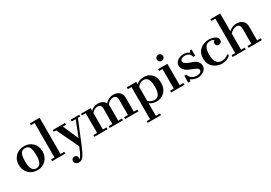

<svg xmlns="http://www.w3.org/2000/svg" viewBox="27 -1573 3855 2728"><g transform="rotate(-30 1954.0 -208.5)"><path d="M26.4 -190.3Q26.4 -277.8 81.9 -331.2Q137.5 -384.7 221.5 -384.7Q305.6 -384.7 360.4 -331.2Q415.3 -277.8 415.3 -190.3Q415.3 -102.8 361.1 -47.2Q306.9 8.3 222.2 8.3Q137.5 8.3 81.9 -47.2Q26.4 -102.8 26.4 -190.3ZM220.8 -23.6Q316.7 -23.6 312.5 -190.3Q312.5 -268.1 293.1 -311.1Q273.6 -354.2 220.8 -354.2Q145.8 -354.2 133.3 -255.6Q129.2 -225 129.2 -190.3Q129.2 -111.1 147.2 -72.2Q169.4 -23.6 220.8 -23.6Z M462.5 -29.2H519.4V-594.4H459.7V-623.6H618.1V-29.2H680.6V0H462.5Z M719.4 151.4Q719.4 118.1 747.2 105.6Q756.9 101.4 774.3 101.4Q791.7 101.4 804.2 114.6Q816.7 127.8 816.7 143.1Q816.7 158.3 806.9 170.8Q831.9 168.1 869.4 88.9L902.8 8.3L731.9 -350H693.1V-379.2H893.1V-350H841.7L952.8 -95.8L1052.8 -350H987.5V-379.2H1127.8V-350H1088.9L941.7 8.3L897.2 108.3Q870.8 161.1 846.5 184Q822.2 206.9 791 206.9Q759.7 206.9 739.6 190.3Q719.4 173.6 719.4 151.4Z M1427.8 -384.7Q1516.7 -384.7 1551.4 -320.8Q1609.7 -384.7 1684.7 -384.7Q1734.7 -384.7 1772.2 -359.7Q1820.8 -326.4 1820.8 -256.9V-29.2H1881.9V0H1661.1V-29.2H1725V-266.7Q1725 -308.3 1715.3 -323.6Q1705.6 -338.9 1694.4 -344.4Q1683.3 -350 1659 -350Q1634.7 -350 1607.6 -333.3Q1580.6 -316.7 1562.5 -290.3Q1565.3 -273.6 1565.3 -261.1V-29.2H1626.4V0H1408.3V-29.2H1469.4V-270.8Q1469.4 -309.7 1459.7 -323.6Q1444.4 -350 1412.5 -350Q1355.6 -350 1313.9 -298.6V-29.2H1373.6V0H1156.9V-29.2H1218.1V-351.4H1155.6V-379.2H1313.9V-336.1Q1366.7 -384.7 1427.8 -384.7Z M2062.5 -338.9Q2105.6 -384.7 2194.4 -384.7Q2265.3 -384.7 2313.2 -335.4Q2361.1 -286.1 2361.8 -192.4Q2362.5 -98.6 2308.3 -45.1Q2254.2 8.3 2177.8 8.3Q2127.8 8.3 2086.1 -12.5Q2073.6 -18.1 2062.5 -27.8V179.2H2130.6V206.9H1911.1V179.2H1966.7V-348.6H1906.9V-379.2H2062.5ZM2162.5 -25Q2258.3 -25 2258.3 -187.5Q2258.3 -309.7 2205.6 -340.3Q2187.5 -351.4 2159.7 -350.7Q2131.9 -350 2105.6 -334.7Q2079.2 -319.4 2062.5 -293.1V-66.7Q2091.7 -37.5 2136.1 -27.8Q2150 -25 2162.5 -25Z M2523.6 -556.9Q2558.3 -556.9 2572.2 -526.4Q2576.4 -516.7 2576.4 -500.7Q2576.4 -484.7 2561.1 -469.4Q2545.8 -454.2 2525 -454.2Q2504.2 -454.2 2488.9 -468.8Q2473.6 -483.3 2473.6 -504.9Q2473.6 -526.4 2488.2 -541.7Q2502.8 -556.9 2523.6 -556.9ZM2415.3 -29.2H2476.4V-350H2420.8V-379.2H2573.6V-29.2H2634.7V0H2415.3Z M2856.9 -23.6Q2926.4 -23.6 2931.9 -73.6Q2931.9 -91.7 2906.2 -107.6Q2880.6 -123.6 2822.2 -144.4Q2763.9 -165.3 2731.2 -197.9Q2698.6 -230.6 2698.6 -277.8Q2698.6 -325 2741 -354.9Q2783.3 -384.7 2838.2 -384.7Q2893.1 -384.7 2926.4 -358.3Q2945.8 -362.5 2945.8 -384.7H2973.6V-280.6H2941.7Q2936.1 -316.7 2908.3 -336.1Q2880.6 -355.6 2843.8 -355.6Q2806.9 -355.6 2787.5 -341Q2768.1 -326.4 2768.1 -306.2Q2768.1 -286.1 2790.3 -268.8Q2812.5 -251.4 2854.2 -236.8Q2895.8 -222.2 2919.4 -212.5Q2995.8 -175 2995.8 -105.6Q2995.8 -36.1 2918.1 -5.6Q2887.5 8.3 2855.6 8.3Q2790.3 6.9 2744.4 -27.8Q2733.3 -19.4 2731.9 0H2695.8L2697.2 -111.1H2731.9Q2731.9 -83.3 2767.4 -53.5Q2802.8 -23.6 2856.9 -23.6Z M3394.4 -52.8Q3347.2 6.9 3248.6 8.3Q3213.9 8.3 3175.7 -5.6Q3137.5 -19.4 3109.7 -44.4Q3050 -98.6 3050 -189.6Q3050 -280.6 3108.3 -332.6Q3166.7 -384.7 3256.9 -384.7Q3308.3 -384.7 3351.4 -361.8Q3394.4 -338.9 3394.4 -298.6Q3394.4 -276.4 3380.6 -261.8Q3366.7 -247.2 3345.1 -247.2Q3323.6 -247.2 3309.7 -259.7Q3295.8 -272.2 3295.8 -293.1Q3295.8 -326.4 3322.2 -338.9Q3294.4 -356.9 3258.3 -356.9Q3151.4 -356.9 3152.8 -190.3Q3152.8 -73.6 3216.7 -38.9Q3237.5 -27.8 3266.7 -27.8Q3333.3 -27.8 3375 -70.8Z M3425 -29.2H3484.7V-594.4H3420.8V-623.6H3580.6V-331.9Q3636.1 -384.7 3708.3 -384.7Q3758.3 -384.7 3795.8 -359.7Q3844.4 -326.4 3844.4 -256.9V-29.2H3904.2V0H3687.5V-29.2H3748.6V-263.9Q3748.6 -306.9 3739.6 -322.9Q3730.6 -338.9 3718.8 -344.4Q3706.9 -350 3684.7 -350Q3662.5 -350 3633.3 -336.1Q3604.2 -322.2 3580.6 -293.1V-29.2H3640.3V0H3425Z"/></g></svg>

Font: Sree Krushnadevaraya
Style: Regular
Weight: 400
Designer: Purushoth Kumar Guthula
Foundry: Andhrapradesh Society for Knowledge Networks
Version: Version 1.0.5; ttfautohint (v1.2.42-39fb)